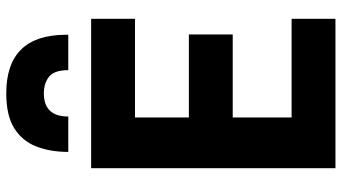

<svg xmlns="http://www.w3.org/2000/svg" viewBox="-259 -832 1091 613"><g transform="rotate(-90 286.5 -525.5)"><path d="M482 -853H369Q369 -898 348 -914.5Q327 -931 295 -931Q221 -931 221 -853H108Q108 -911 125.5 -955.5Q143 -1000 183.5 -1025.5Q224 -1051 295 -1051Q480 -1051 482 -864ZM533 0H56V-780H533V-640H218V-468H483V-328H218V-140H533Z"/></g></svg>

Font: Tanohe Sans
Style: Bold
Weight: 700
Designer: Village Type and Design LLC & Cristiano Sobral
Foundry: Cooper Hewitt Smithsonian Design Museum
Version: Version 1.00;September 29, 2021;FontCreator 13.0.0.2655 64-b